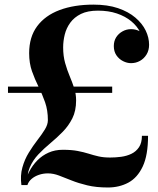

<svg xmlns="http://www.w3.org/2000/svg" viewBox="-20 -780 684 830"><path d="M72.5 20Q67 -21.5 76.8 -56.2Q86.5 -91 104.5 -120.2Q122.5 -149.5 141.5 -174Q160.5 -198.5 173.8 -220Q187 -241.5 187 -260.5Q187 -303.5 174.8 -338.2Q162.5 -373 146.5 -405.2Q130.5 -437.5 118.2 -472.2Q106 -507 106 -550Q106 -620 140.5 -666.5Q175 -713 237.5 -736.5Q300 -760 384 -760Q445 -760 490 -744.8Q535 -729.5 565 -704Q595 -678.5 609.8 -648Q624.5 -617.5 624.5 -586.5Q624.5 -562.5 613.5 -544.5Q602.5 -526.5 585 -516.8Q567.5 -507 546.5 -507Q529 -507 511.8 -515.8Q494.5 -524.5 483.2 -541Q472 -557.5 472 -581Q472 -602.5 482.2 -618.8Q492.5 -635 509.8 -644.5Q527 -654 546.5 -654Q566.5 -654 584 -645Q601.5 -636 612.5 -620.8Q623.5 -605.5 623.5 -586.5H599Q599 -614.5 585.8 -641Q572.5 -667.5 547 -688.5Q521.5 -709.5 485.2 -721.8Q449 -734 403.5 -734Q359 -734 330 -719.8Q301 -705.5 284 -682.2Q267 -659 260 -631Q253 -603 253 -575Q253 -538 261.5 -507.8Q270 -477.5 281 -451.5Q292 -425.5 300.5 -399.8Q309 -374 309 -346Q309 -301 292.8 -268.5Q276.5 -236 251.2 -210.2Q226 -184.5 198 -161.2Q170 -138 146 -112.8Q122 -87.5 108.5 -55.8Q95 -24 98.5 20ZM446.5 30.5Q395.5 30.5 357.2 21.2Q319 12 289.2 0Q259.5 -12 235 -21.2Q210.5 -30.5 187 -30.5Q166.5 -30.5 148.2 -24.2Q130 -18 116.8 -6.8Q103.5 4.5 98.5 20H84.5Q92 -10.5 106.2 -38Q120.5 -65.5 141.5 -86.8Q162.5 -108 190 -120.2Q217.5 -132.5 251.5 -132.5Q289 -132.5 315.2 -127.5Q341.5 -122.5 362.8 -115.8Q384 -109 405.8 -104Q427.5 -99 456 -99Q479.5 -99 503.8 -102.2Q528 -105.5 548.2 -115.2Q568.5 -125 581 -143.8Q593.5 -162.5 593.5 -193H620Q620 -109 597 -60.2Q574 -11.5 534.8 9.5Q495.5 30.5 446.5 30.5ZM14.5 -378.5V-405.5H465V-378.5Z"/></svg>

Font: Bodoni Moda 9pt SemiBold
Style: Regular
Weight: 600
Designer: Owen Earl
Foundry: indestructible type
Version: Version 2.005